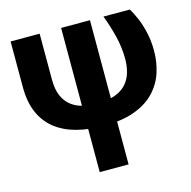

<svg xmlns="http://www.w3.org/2000/svg" viewBox="-110 -637 975 979"><g transform="rotate(-15 377.5 -147.5)"><path d="M30.8 -528.3H184.1V-286.1Q184.1 -234.4 199 -200Q213.9 -165.5 240 -145.3Q266.1 -125 300.3 -116.7Q334.5 -108.4 373.5 -108.4Q430.2 -108.4 468.3 -121.8Q506.3 -135.3 529.3 -160.2Q552.2 -185.1 562.3 -219Q572.3 -252.9 572.3 -293.5Q571.8 -354 557.1 -413.1Q542.5 -472.2 521 -528.3H659.7Q677.2 -500.5 691.9 -464.8Q706.5 -429.2 715.8 -386.2Q725.1 -343.3 725.1 -293.5Q725.1 -233.9 707.5 -179.4Q689.9 -125 649.9 -82.3Q609.9 -39.6 543.2 -14.6Q476.6 10.3 378.4 10.3Q300.3 10.3 236.3 -6.6Q172.4 -23.4 126.2 -59.6Q80.1 -95.7 55.4 -152.1Q30.8 -208.5 30.8 -287.1ZM297.4 -528.3H449.7V232.9H297.4Z"/></g></svg>

Font: Roboto ExtraBold
Style: Regular
Weight: 800
Designer: Christian Robertson
Foundry: Google
Version: Version 3.009; 2024